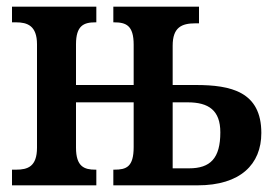

<svg xmlns="http://www.w3.org/2000/svg" viewBox="-20 -556 828 576"><path d="M16 0H269V-47H266C233 -47 208 -56 208 -113V-249H381V-115C381 -55 359 -47 323 -47H320V0H573C701 0 764 -63 764 -157C764 -281 673 -301 567 -301H498V-419C498 -474 525 -486 566 -486H577V-536H320V-489H322C358 -489 381 -480 381 -422V-301H208V-423C208 -479 231 -489 266 -489H269V-536H16V-489H28C62 -489 91 -479 91 -423V-113C91 -56 63 -47 28 -47H16ZM498 -51V-249H543C606 -249 641 -225 641 -159C641 -81 611 -51 547 -51Z"/></svg>

Font: Noto Serif Condensed Semi
Style: Regular
Weight: 600
Width: 3
Designer: Monotype Design Team
Foundry: Monotype Imaging Inc.
Version: Version 1.002